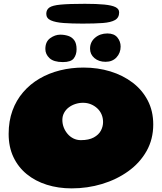

<svg xmlns="http://www.w3.org/2000/svg" viewBox="-20 -960 870 1033"><path d="M365.5 53.5Q293.5 53.5 231.8 34Q170 14.5 124 -23Q78 -60.5 52.2 -115Q26.5 -169.5 26.5 -239.5Q26.5 -308.5 47 -364.8Q67.5 -421 104.8 -464.2Q142 -507.5 192.5 -537Q243 -566.5 303.2 -581.5Q363.5 -596.5 429.5 -596.5Q506 -596.5 573.8 -575.8Q641.5 -555 693.5 -515.5Q745.5 -476 775 -419.2Q804.5 -362.5 804.5 -290.5Q804.5 -211 768.5 -147.2Q732.5 -83.5 670.2 -38.8Q608 6 529.2 29.8Q450.5 53.5 365.5 53.5ZM415 -206Q458 -206 484.5 -220.5Q511 -235 522.8 -257.2Q534.5 -279.5 534.5 -303Q534.5 -325.5 526.5 -344.2Q518.5 -363 503.5 -377Q488.5 -391 469 -399Q449.5 -407 426.5 -407Q405.5 -407 385.5 -400.5Q365.5 -394 349.8 -382Q334 -370 324.8 -352.8Q315.5 -335.5 315.5 -315Q315.5 -293.5 323 -274.2Q330.5 -255 343.8 -239.5Q357 -224 375.2 -215Q393.5 -206 415 -206ZM318.5 -626Q269 -626 246.5 -647Q224 -668 224 -696.5Q224 -736 250.2 -754.8Q276.5 -773.5 304 -773.5Q326.5 -773.5 346.8 -767Q367 -760.5 379.5 -743.5Q392 -726.5 392 -695Q392 -666 377 -646Q362 -626 318.5 -626ZM548 -627.5Q511.5 -627.5 488 -647.5Q464.5 -667.5 464.5 -698Q464.5 -734 491.5 -757Q518.5 -780 558 -780Q594 -780 611.5 -758.5Q629 -737 629 -709.5Q629 -675.5 607 -651.5Q585 -627.5 548 -627.5ZM424.5 -833Q366.5 -833 322.2 -836.2Q278 -839.5 253.5 -850.5Q229 -861.5 229 -885.5Q229 -907.5 245.2 -919.2Q261.5 -931 306.2 -935.2Q351 -939.5 437 -939.5Q500.5 -939.5 541 -935.5Q581.5 -931.5 601.2 -921.8Q621 -912 621 -893.5Q621 -865 598.8 -852.2Q576.5 -839.5 533 -836.2Q489.5 -833 424.5 -833Z"/></svg>

Font: Gluten Thin ExtraBold
Style: Regular
Weight: 800
Version: Version 1.300